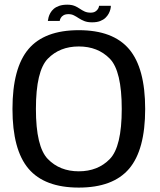

<svg xmlns="http://www.w3.org/2000/svg" viewBox="-20 -812 695 836"><path d="M323 4.8Q472.2 4.8 542.2 -77.3Q612.1 -159.5 612.1 -337.5Q612.1 -515.4 542.2 -598Q472.2 -680.6 323 -680.6Q173.7 -680.6 104 -598.3Q34.3 -515.9 34.3 -337.5Q34.3 -159.5 104.3 -77.3Q174.2 4.8 323 4.8ZM323 -66.1Q240.3 -66.1 188.3 -119.6Q136.4 -173 136.4 -337.5Q136.4 -503.2 188.3 -556.5Q240.3 -609.7 323 -609.7Q406.1 -609.7 458.1 -556.5Q510.1 -503.2 510.1 -337.5Q510.1 -173 458.1 -119.6Q406.1 -66.1 323 -66.1ZM380.9 -714.8Q401.7 -714.8 415.8 -720.2Q429.8 -725.6 438.9 -734.1Q447.9 -742.7 453.1 -752.4Q458.3 -762.1 460.6 -771.3Q462.9 -780.6 462.7 -786.8H411.4Q411.1 -781.3 407.2 -774.1Q403.3 -766.8 395.1 -761.8Q387 -756.9 374.9 -756.9Q359.6 -756.9 348.4 -762Q337.3 -767.2 327 -774.3Q316.8 -781.3 304.2 -786.5Q291.6 -791.6 272.8 -791.6Q252.7 -791.6 238.1 -786.6Q223.5 -781.6 214.1 -773.5Q204.6 -765.3 199.3 -755.6Q193.9 -746 191.5 -736.9Q189.1 -727.8 188.3 -720.8H240Q240.6 -726.6 244.5 -733.7Q248.4 -740.8 256.7 -745.6Q265.1 -750.4 278.3 -750.4Q291.6 -750.4 302 -745Q312.5 -739.7 323.1 -732.6Q333.8 -725.5 347.3 -720.2Q360.9 -714.8 380.9 -714.8Z"/></svg>

Font: Anybody Thin
Style: Regular
Weight: 100
Designer: Tyler Finck
Foundry: Etcetera Type Company
Version: Version 1.114;gftools[0.9.25]